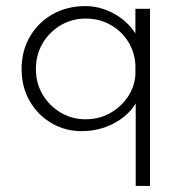

<svg xmlns="http://www.w3.org/2000/svg" viewBox="-20 -423 602 631"><path d="M248 8Q194 8 149 -18.5Q104 -45 77.5 -91Q51 -137 51 -196Q51 -256 78.5 -303Q106 -350 153.5 -376.5Q201 -403 260 -403Q309 -403 354 -378.5Q399 -354 425 -313V-394H473V188H426V-83Q401 -42 353 -17Q305 8 248 8ZM261 -31Q305 -31 340.5 -50.5Q376 -70 399 -103Q422 -136 425 -177V-211Q422 -254 400 -288Q378 -322 342 -342Q306 -362 261 -362Q217 -362 179.5 -340Q142 -318 120 -280.5Q98 -243 98 -196Q98 -150 120 -112.5Q142 -75 179.5 -53Q217 -31 261 -31Z"/></svg>

Font: Synthetic Light
Style: Regular
Weight: 300
Designer: Santiago Orozco
Foundry: Typemade
Version: Version 2.000; ttfautohint (v1.8.4.7-5d5b)